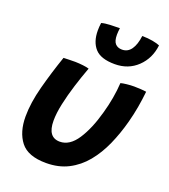

<svg xmlns="http://www.w3.org/2000/svg" viewBox="-143 -863 874 993"><g transform="rotate(20 294.5 -366.0)"><path d="M445.5 -492.5Q457.5 -496 478.5 -498.2Q499.5 -500.5 519 -500.5Q535.5 -500.5 555 -499.2Q574.5 -498 586 -496Q581.5 -452.5 573.8 -408.2Q566 -364 554.5 -321Q535.5 -249.5 507.5 -186.5Q479.5 -123.5 439.8 -75.2Q400 -27 347 0.2Q294 27.5 225 27.5Q125 27.5 84.2 -24.8Q43.5 -77 43.5 -163Q43.5 -238 68 -330Q92.5 -422 124.5 -514.5Q136.5 -515 155.2 -515.5Q174 -516 189 -516Q211 -515.5 232.2 -513Q253.5 -510.5 265.5 -506.5Q246 -454.5 228 -397Q210 -339.5 198.5 -286.2Q187 -233 187 -192Q187 -100.5 254 -100.5Q308 -100.5 348.5 -162.2Q389 -224 415.5 -321Q428 -365 435.5 -408Q443 -451 445.5 -492.5ZM566.5 -744Q558 -670 508 -622.2Q458 -574.5 384 -574.5Q307 -574.5 274.8 -610.2Q242.5 -646 242.5 -708.5Q242.5 -718 243.2 -728.8Q244 -739.5 245.5 -750.5Q263.5 -756 294.5 -757.2Q325.5 -758.5 346 -758.5Q343 -737 343 -721.5Q343 -687 356.5 -672.5Q370 -658 393.5 -658Q425 -658 443.8 -684.8Q462.5 -711.5 468.5 -760Q500.5 -760 526.8 -755Q553 -750 566.5 -744Z"/></g></svg>

Font: Grandstander SemiBold
Style: Italic
Weight: 600
Italic angle: -15°
Designer: Tyler Finck
Foundry: Etcetera Type Co
Version: Version 1.200; ttfautohint (v1.8.3)